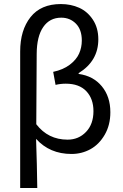

<svg xmlns="http://www.w3.org/2000/svg" viewBox="-20 -744 605 943"><path d="M79.1 179.2V-491.2Q79.1 -595.7 129.9 -659.9Q180.7 -724.1 278.8 -724.1Q328.1 -724.1 368.9 -705.8Q409.7 -687.5 436.3 -647.2Q462.9 -606.9 462.9 -550.8Q462.9 -444.3 366.2 -384.8V-380.9Q438 -371.1 480 -320.3Q522 -269.5 522 -192.9Q522 -129.9 494.4 -82.3Q466.8 -34.7 424.1 -11.2Q381.3 12.2 331.1 12.2Q224.1 12.2 157.2 -62Q161.6 63.5 163.1 179.2ZM312 -58.1Q366.2 -58.1 402.6 -96.2Q439 -134.3 439 -198.2Q439 -258.8 404.1 -295.9Q369.1 -333 303.2 -333Q276.9 -333 252.9 -327.1L241.2 -391.1Q290 -401.4 322.5 -426Q355 -450.7 368.4 -480.7Q381.8 -510.7 381.8 -544.9Q381.8 -598.6 352.8 -627.9Q323.7 -657.2 280.8 -657.2Q224.1 -657.2 192.4 -611.3Q160.6 -565.4 160.2 -479Q158.2 -246.6 158.2 -133.8Q216.3 -58.1 312 -58.1Z"/></svg>

Font: Source Sans Pro
Style: Regular
Weight: 400
Designer: Paul D. Hunt
Foundry: Adobe Systems Incorporated
Version: Version 3.006;hotconv 1.0.111;makeotfexe 2.5.65597